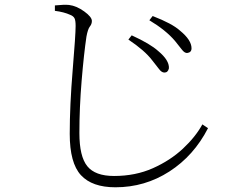

<svg xmlns="http://www.w3.org/2000/svg" viewBox="-20 -755 1040 815"><path d="M626 -499Q594 -541 525 -587L539 -605Q618 -569 652 -538Q699 -499 697 -465Q693 -447 678 -447Q666 -447 655 -462Q644 -477 626 -499ZM723 -581Q684 -627 614 -669L628 -687Q711 -655 744 -625Q793 -585 793 -550Q793 -532 774 -530Q763 -530 752 -544.5Q741 -559 723 -581ZM213 -709V-732Q252 -736 273 -734Q305 -730 337.5 -706.5Q370 -683 370 -666Q370 -653 361.5 -642.5Q353 -632 347 -600Q336 -526 326.5 -412Q317 -298 317 -190Q317 -91 350.5 -49.5Q384 -8 464 -8Q555 -8 629 -41Q703 -74 756.5 -124Q810 -174 839 -227L863 -211Q803 -94 699 -27Q595 40 470 40Q371 40 323.5 -11.5Q276 -63 276 -187Q276 -307 288.5 -457.5Q301 -608 301 -645Q301 -669 296 -678Q291 -687 278 -692Q252 -704 213 -709Z"/></svg>

Font: Minh Nguyen ExtraLight
Style: Regular
Weight: 250
Designer: Ryoko NISHIZUKA 西塚涼子 (kana & ideographs); Frank Grießhammer (Latin, Greek & Cyrillic); Wenlong ZHANG 张文龙 (bopomofo); San
Foundry: Adobe
Version: Version 1.100;July 7, 2023;FontCreator 14.0.0.2814 64-bit